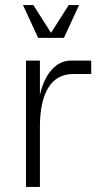

<svg xmlns="http://www.w3.org/2000/svg" viewBox="-20 -740 403 760"><path d="M83 0H138V-238C138 -374 184 -447 269 -447H341V-500H259C201 -500 156 -446 138 -364V-500H83ZM131 -590H233L293 -720H252L182 -610L112 -720H71Z"/></svg>

Font: Uncut Sans Light
Style: Regular
Weight: 300
Designer: Kasper Nordkvist
Foundry: UNCUT.wtf
Version: Version 1.304;Glyphs 3.2 (3246)